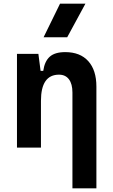

<svg xmlns="http://www.w3.org/2000/svg" viewBox="-20 -815 626 1060"><path d="M379.9 224.6V-304.2Q379.9 -351.6 360.6 -377.2Q341.3 -402.8 305.7 -402.8Q206.1 -402.8 206.1 -258.3V0H73.7V-517.6H191.9L204.1 -423.8H218.8Q226.1 -476.1 254.4 -501.7Q282.7 -527.3 340.3 -527.3Q422.4 -527.3 467.3 -477.5Q512.2 -427.7 512.2 -336.9V224.6ZM220.7 -609.4 311.5 -794.9H451.7L351.1 -609.4Z"/></svg>

Font: CaskaydiaMono NF
Style: Bold
Weight: 700
Designer: Aaron Bell
Foundry: Saja Typeworks
Version: Version 2111.001; ttfautohint (v1.8.4);Nerd Fonts 3.1.1